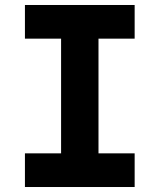

<svg xmlns="http://www.w3.org/2000/svg" viewBox="-20 -750 640 770"><path d="M80 0V-135H225V-595H80V-730H520V-595H375V-135H520V0Z"/></svg>

Font: Tiny ExtraBold
Style: Regular
Weight: 800
Designer: Philipp Nurullin, Konstantin Bulenkov
Foundry: JetBrains
Version: Version 2.251; ttfautohint (v1.8.4.7-5d5b)